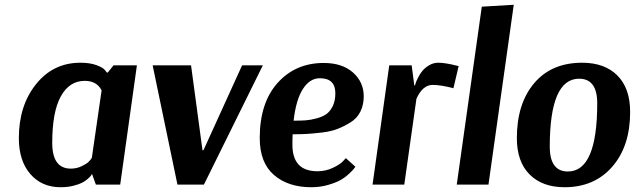

<svg xmlns="http://www.w3.org/2000/svg" viewBox="-20 -774 2662 805"><path d="M484 0H382L366 -44H365Q364 -42 361.5 -38Q359 -34 348.5 -24.5Q338 -15 324.5 -8Q311 -1 287 5Q263 11 234 11Q155 11 107 -44.5Q59 -100 59 -195Q59 -331 131 -421Q203 -511 317 -511Q358 -511 385.5 -500.5Q413 -490 420 -480L428 -470H432L456 -500H554ZM277 -67Q301 -67 322 -77Q343 -87 351.5 -95.5Q360 -104 365 -112L406 -395Q386 -435 335 -435Q271 -435 235 -370Q199 -305 199 -175Q199 -67 277 -67Z M620 -500H781L829 -144H833L995 -500H1082L835 0H724Z M1470 -75Q1468 -72 1463.5 -66Q1459 -60 1443 -45Q1427 -30 1407.5 -19Q1388 -8 1355 1.5Q1322 11 1285 11Q1188 11 1128.5 -40.5Q1069 -92 1069 -195Q1069 -343 1144 -426.5Q1219 -510 1337 -510Q1415 -510 1460 -470Q1505 -430 1505 -370Q1505 -334 1491 -306Q1477 -278 1450.5 -261.5Q1424 -245 1396.5 -234Q1369 -223 1331 -218.5Q1293 -214 1266.5 -212.5Q1240 -211 1207 -211Q1206 -197 1206 -167Q1206 -56 1311 -56Q1345 -56 1375 -70Q1405 -84 1418 -98L1430 -111ZM1321 -446Q1279 -446 1250 -401Q1221 -356 1211 -268Q1241 -268 1262 -269.5Q1283 -271 1308.5 -278Q1334 -285 1349.5 -296.5Q1365 -308 1375.5 -330Q1386 -352 1386 -383Q1386 -446 1321 -446Z M1881 -404Q1829 -418 1794 -418Q1752 -418 1726 -360L1675 0H1542L1612 -500H1706L1717 -416H1720Q1721 -420 1723 -426.5Q1725 -433 1733 -449Q1741 -465 1751.5 -477.5Q1762 -490 1779.5 -500.5Q1797 -511 1818 -511Q1833 -511 1854 -507.5Q1875 -504 1889 -500L1903 -497Z M2028 0H1895L2000 -746L2134 -754Z M2622 -305Q2622 -161 2547 -75Q2472 11 2347 11Q2254 11 2200.5 -42.5Q2147 -96 2147 -195Q2147 -339 2219.5 -425Q2292 -511 2421 -511Q2515 -511 2568.5 -457.5Q2622 -404 2622 -305ZM2408 -444Q2285 -444 2285 -159Q2285 -55 2361 -55Q2484 -55 2484 -341Q2484 -444 2408 -444Z"/></svg>

Font: Arsenal
Style: Bold Italic
Weight: 700
Italic angle: -9.10001°
Designer: Andrij Shevchenko
Foundry: Stairsfor
Version: Version 2.001;PS 002.001;hotconv 1.0.88;makeotf.lib2.5.64775